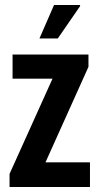

<svg xmlns="http://www.w3.org/2000/svg" viewBox="-20 -744 399 764"><path d="M18 0V-52L189 -431H30V-527H332V-478L161 -98H338V0ZM137 -591 195 -724H298L299 -720L210 -591Z"/></svg>

Font: Archivo ExtraCondensed
Style: Bold
Weight: 700
Width: 2
Designer: Hector Gatti
Foundry: Omnibus-Type
Version: Version 2.001